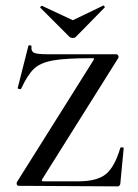

<svg xmlns="http://www.w3.org/2000/svg" viewBox="-20 -661 492 683"><path d="M312 -446Q315 -451 314.5 -452.5Q314 -454 307 -454Q213 -454 168.5 -446Q124 -438 101 -416.5Q78 -395 55 -345Q54 -344 51 -344Q48 -344 45 -345.5Q42 -347 43 -348L81 -498Q81 -500 85 -500Q88 -500 90.5 -498.5Q93 -497 92 -496Q90 -479 100.5 -473.5Q111 -468 150 -468H394Q398 -468 400.5 -463.5Q403 -459 401 -455L131 -25Q128 -20 129 -18Q130 -16 136 -16H259Q325 -16 356.5 -41.5Q388 -67 408 -135Q409 -137 414.5 -137Q420 -137 420 -134L408 -8Q408 -5 405.5 -1.5Q403 2 399 2L46 0Q42 0 40 -4.5Q38 -9 40 -13ZM124 -633Q123 -633 123 -633.5Q123 -634 123 -634Q123 -636 125.5 -638.5Q128 -641 130 -640L239 -589L347 -641Q349 -642 351.5 -638.5Q354 -635 352 -634L250 -530Q246 -526 239 -526Q231 -526 227 -530Z"/></svg>

Font: Cormorant SC Medium
Style: Regular
Weight: 500
Designer: Christian Thalmann (Catharsis Fonts)
Version: Version 3.000